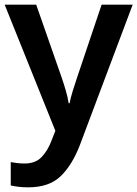

<svg xmlns="http://www.w3.org/2000/svg" viewBox="-20 -562 588 822"><path d="M0 -542H135L243 -233Q253 -204 261.5 -175Q270 -146 274 -120H278Q282 -142 291.5 -173Q301 -204 311 -233L415 -542H548L322 59Q289 145 239.5 192.5Q190 240 101 240Q76 240 57.5 237.5Q39 235 26 232V132Q36 134 52 136Q68 138 85 138Q131 138 157 111.5Q183 85 199 44L217 -2Z"/></svg>

Font: Noto Sans Thai Looped SemiBold
Style: Regular
Weight: 600
Designer: Sasikarn Vongin, Ben Mitchell
Foundry: The Fontpad Ltd
Version: Version 1.001; ttfautohint (v1.8.4.7-5d5b)